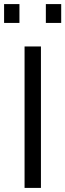

<svg xmlns="http://www.w3.org/2000/svg" viewBox="-36 -918 319 938"><path d="M84 0V-691H164V0ZM188 -806V-898H263V-806ZM-16 -806V-898H59V-806Z"/></svg>

Font: Cairo
Style: Regular
Weight: 400
Designer: Mohamed Gaber, Accademia di Belle Arti di Urbino
Foundry: Kief Type Foundry, Accademia di Belle Arti di Urbino
Version: Version 3.120